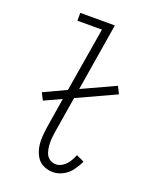

<svg xmlns="http://www.w3.org/2000/svg" viewBox="-140 -812 711 897"><g transform="rotate(20 216.0 -363.5)"><path d="M235 8Q260 8 284.5 -5Q309 -18 325.5 -40.5Q342 -63 353 -87L314 -105Q307 -87 296.5 -70.5Q286 -54 269.5 -42.5Q253 -31 235 -31Q217 -31 203 -41.5Q189 -52 183.5 -68.5Q178 -85 176.5 -102.5Q175 -120 176.5 -138Q178 -156 181 -174L210 -351L401 -439L383 -475L218 -399L273 -735H101V-696H223L170 -377L59 -325L77 -290L162 -329L138 -180Q134 -155 132.5 -129.5Q131 -104 135.5 -79.5Q140 -55 152.5 -34Q165 -13 187 -2.5Q209 8 235 8Z"/></g></svg>

Font: Iosevka Sparkle Extralight
Style: Italic
Weight: 200
Italic angle: -9°
Designer: Belleve Invis
Foundry: Belleve Invis
Version: Version 4.5.0; ttfautohint (v1.8.3)